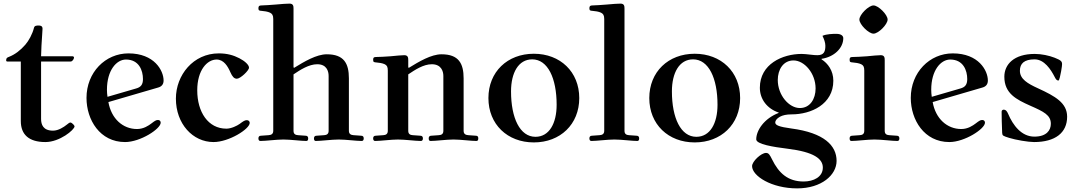

<svg xmlns="http://www.w3.org/2000/svg" viewBox="-20 -773 5948 1061"><path d="M14 -439C14 -435 17 -433 21 -433H95V-104C95 -29 140 12 231 12C310 12 392 -56 392 -75C392 -80 377 -96 369 -96C363 -96 357 -90 349 -84C333 -71 303 -51 273 -51C218 -51 207 -85 207 -116V-433H370C381 -433 389 -448 389 -455C389 -459 385 -462 381 -462H207C207 -489 211 -554 213 -581C214 -600 215 -606 215 -614C215 -629 205 -632 194 -632C181 -632 171 -631 168 -620C159 -584 139 -548 120 -526C93 -495 63 -472 30 -459C19 -455 14 -452 14 -439Z M458 -232C458 -111 532 12 671 12C756 12 868 -61 868 -95C868 -103 863 -110 853 -110C842 -110 834 -104 817 -91C801 -79 774 -60 737 -60C659 -60 595 -117 579 -209L853 -289C872 -294 884 -306 884 -328C884 -383 833 -478 690 -478C562 -478 458 -373 458 -232ZM571 -277C571 -385 624 -444 676 -444C748 -444 770 -384 770 -336C770 -304 757 -291 732 -284L574 -238C572 -251 571 -265 571 -277Z M952 -228C952 -89 1045 12 1160 12C1245 12 1360 -60 1360 -94C1360 -102 1354 -109 1344 -109C1333 -109 1324 -103 1304 -88C1290 -78 1258 -62 1231 -62C1130 -62 1070 -154 1070 -274C1070 -386 1125 -444 1177 -444C1217 -444 1239 -406 1253 -374C1264 -349 1274 -338 1289 -338C1308 -338 1356 -383 1356 -399C1356 -415 1332 -436 1303 -451C1270 -468 1235 -478 1189 -478C1048 -478 952 -358 952 -228Z M1408 -8C1408 2 1413 6 1419 6C1432 6 1459 4 1479 2C1502 0 1527 -2 1546 -2C1565 -2 1590 0 1613 2C1633 4 1660 6 1673 6C1679 6 1683 2 1683 -8C1683 -17 1679 -23 1669 -23L1627 -26C1614 -27 1602 -31 1602 -50V-362C1639 -387 1687 -418 1733 -418C1785 -418 1796 -380 1796 -353V-50C1796 -31 1784 -27 1771 -26L1729 -23C1719 -23 1715 -17 1715 -8C1715 2 1719 6 1725 6C1738 6 1765 4 1785 2C1808 0 1833 -2 1852 -2C1871 -2 1896 0 1919 2C1939 4 1966 6 1979 6C1985 6 1990 2 1990 -8C1990 -17 1986 -23 1976 -23L1934 -26C1921 -27 1908 -31 1908 -50V-340C1908 -422 1881 -473 1786 -473C1729 -473 1662 -433 1605 -398L1602 -401V-725C1602 -739 1601 -753 1580 -753C1564 -753 1537 -751 1505 -748C1480 -746 1439 -743 1425 -743C1412 -743 1408 -739 1408 -727C1408 -714 1414 -714 1425 -713C1439 -712 1460 -709 1472 -703C1484 -697 1490 -689 1490 -668V-50C1490 -31 1477 -27 1464 -26L1422 -23C1412 -23 1408 -17 1408 -8Z M2042 -8C2042 2 2047 6 2053 6C2066 6 2093 4 2113 2C2136 0 2160 -2 2179 -2C2198 -2 2223 0 2246 2C2266 4 2293 6 2306 6C2312 6 2317 2 2317 -8C2317 -17 2313 -23 2303 -23L2261 -26C2248 -27 2236 -31 2236 -50V-362C2273 -387 2320 -418 2366 -418C2418 -418 2430 -380 2430 -353V-50C2430 -31 2418 -27 2405 -26L2363 -23C2353 -23 2349 -17 2349 -8C2349 2 2353 6 2359 6C2372 6 2399 4 2419 2C2442 0 2467 -2 2486 -2C2505 -2 2530 0 2553 2C2573 4 2600 6 2613 6C2619 6 2623 2 2623 -8C2623 -17 2620 -23 2610 -23L2568 -26C2555 -27 2542 -31 2542 -50V-340C2542 -422 2515 -473 2420 -473C2363 -473 2296 -433 2239 -398L2236 -401V-440C2236 -454 2235 -468 2214 -468C2198 -468 2170 -465 2138 -462C2113 -460 2072 -458 2058 -458C2045 -458 2042 -454 2042 -442C2042 -429 2048 -429 2059 -428C2073 -427 2094 -424 2106 -418C2118 -412 2123 -404 2123 -383V-50C2123 -31 2111 -27 2098 -26L2056 -23C2046 -23 2042 -17 2042 -8Z M2679 -231C2679 -86 2784 14 2930 14C3076 14 3181 -86 3181 -231C3181 -376 3076 -476 2930 -476C2784 -476 2679 -376 2679 -231ZM2804 -268C2804 -371 2845 -445 2921 -445C3007 -445 3056 -341 3056 -194C3056 -91 3015 -17 2939 -17C2853 -17 2804 -121 2804 -268Z M3237 -8C3237 2 3242 6 3248 6C3261 6 3288 4 3308 2C3331 0 3356 -2 3375 -2C3394 -2 3419 0 3442 2C3462 4 3489 6 3502 6C3508 6 3512 2 3512 -8C3512 -17 3508 -23 3498 -23L3456 -26C3443 -27 3431 -31 3431 -50V-725C3431 -739 3430 -753 3409 -753C3393 -753 3366 -751 3334 -748C3309 -746 3268 -743 3254 -743C3241 -743 3237 -739 3237 -727C3237 -714 3243 -714 3254 -713C3268 -712 3289 -709 3301 -703C3313 -697 3319 -689 3319 -668V-50C3319 -31 3306 -27 3293 -26L3251 -23C3241 -23 3237 -17 3237 -8Z M3568 -231C3568 -86 3673 14 3819 14C3965 14 4070 -86 4070 -231C4070 -376 3965 -476 3819 -476C3673 -476 3568 -376 3568 -231ZM3693 -268C3693 -371 3734 -445 3810 -445C3896 -445 3945 -341 3945 -194C3945 -91 3904 -17 3828 -17C3742 -17 3693 -121 3693 -268Z M4136 145C4136 199 4243 268 4385 268C4520 268 4603 194 4603 116C4603 32 4535 -39 4353 -63C4286 -72 4264 -81 4264 -96C4264 -106 4272 -118 4290 -128C4305 -136 4325 -141 4355 -141C4461 -141 4585 -196 4585 -327C4585 -382 4555 -423 4520 -445V-448C4589 -458 4640 -507 4640 -562C4640 -573 4631 -586 4601 -586C4583 -586 4546 -585 4525 -575C4534 -557 4541 -537 4541 -520C4541 -488 4533 -468 4497 -468C4490 -468 4471 -469 4458 -471C4445 -473 4419 -475 4410 -475C4304 -475 4179 -419 4179 -288C4179 -224 4220 -172 4283 -151V-149C4202 -118 4159 -52 4159 -3C4159 24 4252 39 4333 49C4479 67 4527 105 4527 153C4527 205 4476 230 4421 230C4335 230 4284 185 4246 107C4234 83 4228 72 4213 72C4186 72 4136 119 4136 145ZM4278 -331C4278 -388 4308 -439 4365 -439C4425 -439 4487 -368 4487 -284C4487 -227 4457 -176 4400 -176C4340 -176 4278 -247 4278 -331Z M4729 -665C4729 -638 4780 -587 4807 -587C4834 -587 4885 -638 4885 -665C4885 -692 4834 -743 4807 -743C4780 -743 4729 -692 4729 -665ZM4675 -8C4675 2 4679 6 4685 6C4698 6 4725 4 4745 2C4768 0 4793 -2 4812 -2C4831 -2 4856 0 4879 2C4899 4 4926 6 4939 6C4945 6 4950 2 4950 -8C4950 -17 4946 -23 4936 -23L4894 -26C4881 -27 4869 -31 4869 -50V-440C4869 -454 4868 -468 4847 -468C4831 -468 4803 -465 4771 -462C4746 -460 4705 -458 4691 -458C4678 -458 4675 -454 4675 -442C4675 -429 4681 -429 4692 -428C4706 -427 4727 -424 4739 -418C4751 -412 4756 -404 4756 -383V-50C4756 -31 4744 -27 4731 -26L4689 -23C4679 -23 4675 -17 4675 -8Z M5013 -232C5013 -111 5087 12 5226 12C5311 12 5423 -61 5423 -95C5423 -103 5418 -110 5408 -110C5397 -110 5389 -104 5372 -91C5356 -79 5329 -60 5292 -60C5214 -60 5150 -117 5134 -209L5408 -289C5427 -294 5439 -306 5439 -328C5439 -383 5388 -478 5245 -478C5117 -478 5013 -373 5013 -232ZM5126 -277C5126 -385 5179 -444 5231 -444C5303 -444 5325 -384 5325 -336C5325 -304 5312 -291 5287 -284L5129 -238C5127 -251 5126 -265 5126 -277Z M5515 -156C5515 -135 5516 -77 5518 -39C5519 -23 5522 -22 5557 -11C5592 0 5662 12 5694 12C5811 12 5877 -39 5877 -128C5877 -204 5812 -241 5716 -285C5659 -311 5616 -336 5616 -382C5616 -422 5640 -445 5697 -445C5751 -445 5787 -389 5808 -348C5815 -334 5820 -328 5829 -328C5834 -328 5840 -358 5844 -380C5848 -402 5849 -414 5849 -418C5849 -434 5843 -440 5808 -454C5777 -466 5736 -475 5698 -475C5583 -475 5530 -417 5530 -349C5530 -256 5597 -223 5673 -189C5748 -156 5787 -137 5787 -89C5787 -53 5763 -18 5696 -18C5625 -18 5578 -80 5551 -144C5546 -155 5540 -167 5526 -167C5521 -167 5515 -163 5515 -156Z"/></svg>

Font: Monomakh Unicode
Style: Regular
Weight: 400
Version: Version 1.2